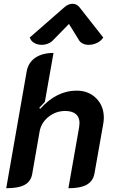

<svg xmlns="http://www.w3.org/2000/svg" viewBox="-20 -990 602 1019"><path d="M122 -613Q131 -659 168 -684Q205 -709 264 -709L218 -449Q204 -435 188 -417L194 -413Q281 -509 386 -509Q450 -509 490.5 -468.5Q531 -428 531 -365Q531 -350 528 -333L481 -67Q473 -28 440 -9.5Q407 9 343 9L400 -315Q402 -331 402 -337Q402 -368 382.5 -384.5Q363 -401 326 -401Q276 -401 237 -369.5Q198 -338 190 -291L151 -67Q144 -27 111 -9Q78 9 13 9ZM202 -752Q180 -752 162 -762Q144 -772 138 -791L320 -950Q342 -970 365 -970Q388 -970 403 -950L528 -791Q516 -772 494.5 -762Q473 -752 451 -752Q434 -752 421 -758Q408 -764 401 -774L346 -863L259 -774Q249 -764 233.5 -758Q218 -752 202 -752Z"/></svg>

Font: K2D
Style: Bold Italic
Weight: 700
Italic angle: -10°
Designer: Katatrad Aksorn Co.,Ltd.
Foundry: Cadson Demak Co.,Ltd.
Version: Version 1.000; ttfautohint (v1.6)